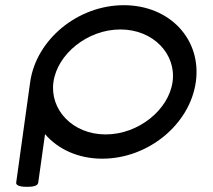

<svg xmlns="http://www.w3.org/2000/svg" viewBox="-20 -605 811 732"><path d="M84.5 107.3C99.9 107.2 123.8 105.6 125.7 91.5L151.7 -93.6C200.6 -36.5 278.2 0 369.7 0C545.4 0 703.9 -130.9 726.6 -292.6C749.3 -454.3 627.6 -585.2 452 -585.2C276.4 -585.2 117.8 -454 95 -291.9L41.8 90.5C39.6 105.6 67.2 107.4 84.5 107.3ZM382.7 -92.5C256.9 -92.5 169 -186.8 183.8 -292.6C198.7 -398.4 313.1 -492.7 439 -492.7C564.8 -492.7 652.8 -398.4 637.9 -292.6C623 -186.8 508.6 -92.5 382.7 -92.5Z"/></svg>

Font: Hi.
Style: Bold
Weight: 400
Designer: Mew Too, Robert Jablonski
Foundry: Cannot Into Space Fonts
Version: Version 1.996